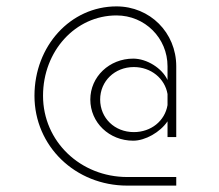

<svg xmlns="http://www.w3.org/2000/svg" viewBox="-20 -581 685 601"><path d="M531.7 -151.9V-373.5C531.7 -479 449.2 -561 344.7 -561C200.7 -561 87.9 -437 87.9 -281.2C87.9 -123.5 215.8 0 378.4 0H531.7V-26.9H378.4C231.9 -26.9 114.7 -138.2 114.7 -281.2C114.7 -421.4 216.3 -532.7 344.7 -532.7C433.6 -532.7 504.4 -461.9 504.4 -373.5V-330.6C487.3 -367.7 439.5 -397.5 397 -397.5C322.3 -397.5 262.7 -340.8 262.7 -269.5C262.7 -197.3 321.8 -140.6 397 -140.6C434.6 -140.6 481.4 -167 504.4 -201.2V-151.9ZM398.9 -167.5C338.9 -167.5 293.5 -211.4 293.5 -269.5C293.5 -326.7 338.9 -371.1 398.9 -371.1C452.6 -371.1 496.1 -335.4 504.4 -286.6V-252C496.1 -202.6 453.1 -167.5 398.9 -167.5Z"/></svg>

Font: Now ExtraLight
Style: Regular
Weight: 200
Designer: Alfredo Marco Pradil
Foundry: Alfredo Marco Pradil
Version: Version 1.200;hotconv 1.0.109;makeotfexe 2.5.65596